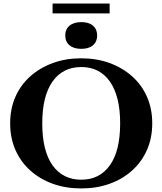

<svg xmlns="http://www.w3.org/2000/svg" viewBox="-20 -1047 911 1077"><path d="M435 10Q349 10 276.5 -16Q204 -42 150 -90.5Q96 -139 66.5 -206Q37 -273 37 -355Q37 -437 66.5 -504Q96 -571 150 -619Q204 -667 276.5 -693.5Q349 -720 435 -720Q522 -720 594.5 -693.5Q667 -667 721 -619Q775 -571 804.5 -504Q834 -437 834 -355Q834 -273 804.5 -206Q775 -139 721 -90.5Q667 -42 594.5 -16Q522 10 435 10ZM435 -39Q488 -39 528 -59.5Q568 -80 596.5 -120Q625 -160 639.5 -219Q654 -278 654 -355Q654 -432 639.5 -490.5Q625 -549 596.5 -589.5Q568 -630 528 -650.5Q488 -671 436 -671Q384 -671 343.5 -650.5Q303 -630 274.5 -589.5Q246 -549 231.5 -490.5Q217 -432 217 -355Q217 -278 231.5 -219Q246 -160 274.5 -120Q303 -80 343.5 -59.5Q384 -39 435 -39ZM436 -773Q394 -773 370 -793Q346 -813 346 -848Q346 -883 370 -903Q394 -923 436 -923Q478 -923 501.5 -903Q525 -883 525 -848Q525 -813 501.5 -793Q478 -773 436 -773ZM275 -1027H595V-972H275Z"/></svg>

Font: Roboto Serif 120pt Expanded SemiBold
Style: Regular
Weight: 600
Width: 7
Designer: Greg Gazdowicz
Foundry: Commercial Type
Version: Version 1.008